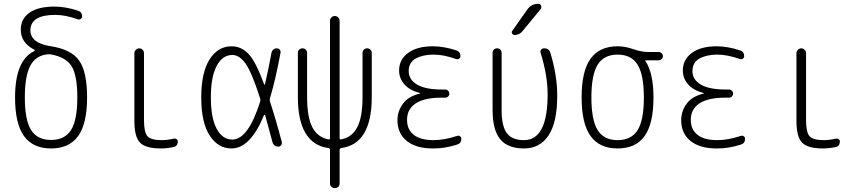

<svg xmlns="http://www.w3.org/2000/svg" viewBox="-20 -775 4540 1015"><path d="M235.4 -488.3Q170.9 -483.4 141.1 -429.2Q111.3 -375 111.3 -259.8Q111.3 -139.6 144.5 -87.4Q177.7 -35.2 250 -35.2Q322.3 -35.2 355.5 -87.4Q388.7 -139.6 388.7 -259.8Q388.7 -376 358.9 -424.3Q329.1 -472.7 250 -487.3Q245.1 -488.3 235.4 -488.3ZM59.6 -259.8Q59.6 -456.1 161.1 -504.9Q167 -508.8 161.1 -512.7Q89.8 -547.9 89.8 -619.1Q89.8 -674.8 135.3 -707.5Q180.7 -740.2 268.6 -740.2Q326.2 -740.2 391.6 -718.8Q414.1 -711.9 414.1 -688.5Q414.1 -680.7 407.2 -675.3Q400.4 -669.9 391.6 -672.9Q325.2 -696.3 272.5 -696.3Q141.6 -696.3 140.6 -615.2Q140.6 -546.9 250 -530.3Q357.4 -513.7 398.9 -454.1Q440.4 -394.5 440.4 -259.8Q440.4 -121.1 393.1 -55.7Q345.7 9.8 250 9.8Q154.3 9.8 106.9 -55.7Q59.6 -121.1 59.6 -259.8Z M830.1 9.8Q750 9.8 720.2 -21Q690.4 -51.8 690.4 -134.8V-494.1Q690.4 -503.9 698.2 -511.7Q706.1 -519.5 715.8 -519.5Q725.6 -519.5 733.4 -512.2Q741.2 -504.9 741.2 -494.1V-139.6Q741.2 -75.2 759.8 -54.7Q778.3 -34.2 835 -34.2Q864.3 -34.2 898.4 -42Q906.2 -43.9 913.1 -39.6Q919.9 -35.2 919.9 -27.3Q919.9 -2.9 898.4 2Q863.3 9.8 830.1 9.8Z M1208 -484.4Q1156.2 -484.4 1125.5 -426.8Q1094.7 -369.1 1094.7 -260.3Q1094.7 -151.4 1125.5 -94.2Q1156.2 -37.1 1208 -37.1Q1292 -37.1 1355.5 -238.3Q1358.4 -246.1 1355.5 -253.9Q1311.5 -391.6 1278.8 -438Q1246.1 -484.4 1208 -484.4ZM1204.1 9.8Q1132.8 9.8 1088.4 -58.6Q1043.9 -127 1043.9 -259.8Q1043.9 -391.6 1087.9 -460.9Q1131.8 -530.3 1204.1 -530.3Q1254.9 -530.3 1293.5 -490.2Q1332 -450.2 1376 -330.1Q1378.9 -324.2 1380.9 -330.1Q1396.5 -395.5 1415 -495.1Q1417 -505.9 1424.8 -512.7Q1432.6 -519.5 1442.9 -519.5Q1453.1 -519.5 1459 -512.2Q1464.8 -504.9 1462.9 -495.1Q1435.5 -348.6 1407.2 -255.9Q1404.3 -247.1 1407.2 -238.3Q1439.5 -139.6 1469.7 -24.4Q1471.7 -15.6 1466.3 -7.8Q1460.9 0 1451.2 0Q1426.8 0 1419.9 -25.4Q1391.6 -131.8 1381.8 -166Q1380.9 -168 1378.9 -168.5Q1377 -168.9 1376 -167Q1303.7 9.8 1204.1 9.8Z M1716.8 7.8Q1554.7 -14.6 1554.7 -261.7V-496.1Q1554.7 -505.9 1562 -512.7Q1569.3 -519.5 1579.1 -519.5Q1588.9 -519.5 1596.2 -512.7Q1603.5 -505.9 1603.5 -496.1V-261.7Q1603.5 -155.3 1631.3 -102.1Q1659.2 -48.8 1716.8 -38.1Q1724.6 -36.1 1724.6 -44.9V-665Q1724.6 -675.8 1732.4 -683.1Q1740.2 -690.4 1750 -690.4Q1759.8 -690.4 1767.6 -683.1Q1775.4 -675.8 1775.4 -665V-44.9Q1775.4 -36.1 1783.2 -38.1Q1840.8 -48.8 1868.7 -102.5Q1896.5 -156.2 1896.5 -261.7V-496.1Q1896.5 -505.9 1903.8 -512.7Q1911.1 -519.5 1920.9 -519.5Q1930.7 -519.5 1938 -512.7Q1945.3 -505.9 1945.3 -496.1V-261.7Q1945.3 -13.7 1783.2 7.8Q1775.4 9.8 1775.4 16.6V195.3Q1775.4 206.1 1767.6 212.9Q1759.8 219.7 1750 219.7Q1740.2 219.7 1732.4 212.9Q1724.6 206.1 1724.6 195.3V16.6Q1724.6 9.8 1716.8 7.8Z M2200.2 -280.3Q2201.2 -280.3 2201.2 -281.2Q2201.2 -283.2 2199.2 -283.2Q2144.5 -297.9 2117.2 -329.6Q2089.8 -361.3 2089.8 -402.3Q2089.8 -460 2137.2 -495.1Q2184.6 -530.3 2268.6 -530.3Q2326.2 -530.3 2391.6 -508.8Q2414.1 -502 2414.1 -477.5Q2414.1 -469.7 2407.2 -464.8Q2400.4 -460 2391.6 -462.9Q2325.2 -486.3 2272.5 -486.3Q2215.8 -486.3 2178.2 -465.8Q2140.6 -445.3 2140.6 -398.4Q2140.6 -354.5 2184.6 -328.1Q2228.5 -301.8 2315.4 -301.8H2334Q2342.8 -301.8 2349.1 -295.4Q2355.5 -289.1 2355.5 -280.3Q2355.5 -271.5 2349.1 -265.1Q2342.8 -258.8 2334 -258.8H2315.4Q2223.6 -258.8 2177.7 -228.5Q2131.8 -198.2 2131.8 -141.6Q2131.8 -89.8 2167.5 -62Q2203.1 -34.2 2271.5 -34.2Q2329.1 -34.2 2396.5 -56.6Q2404.3 -59.6 2411.6 -54.7Q2418.9 -49.8 2418.9 -42Q2418.9 -17.6 2396.5 -10.7Q2330.1 10.7 2268.6 9.8Q2178.7 9.8 2129.9 -30.3Q2081.1 -70.3 2081.1 -139.6Q2081.1 -187.5 2110.4 -227.1Q2139.6 -266.6 2200.2 -280.3Z M2750 9.8Q2664.1 9.8 2624 -39.1Q2584 -87.9 2584 -195.3V-496.1Q2584 -505.9 2590.8 -512.7Q2597.7 -519.5 2607.9 -519.5Q2618.2 -519.5 2625 -512.7Q2631.8 -505.9 2631.8 -496.1V-193.4Q2631.8 -108.4 2659.2 -71.3Q2686.5 -34.2 2750 -34.2Q2875 -34.2 2875 -276.4Q2875 -376 2837.9 -496.1Q2835 -504.9 2840.3 -512.2Q2845.7 -519.5 2856.4 -519.5Q2882.8 -519.5 2889.6 -495.1Q2925.8 -377 2925.8 -269.5Q2925.8 -127.9 2879.9 -59.1Q2834 9.8 2750 9.8ZM2767.6 -724.6Q2789.1 -754.9 2825.2 -754.9Q2835.9 -754.9 2840.3 -745.1Q2844.7 -735.4 2837.9 -726.6L2742.2 -610.4Q2727.5 -590.8 2700.2 -589.8Q2692.4 -589.8 2687.5 -597.7Q2682.6 -605.5 2688.5 -612.3Z M3350.6 -433.1Q3317.4 -486.3 3245.1 -486.3Q3172.9 -486.3 3139.6 -433.1Q3106.4 -379.9 3106.4 -259.8Q3106.4 -139.6 3139.6 -86.9Q3172.9 -34.2 3245.1 -34.2Q3317.4 -34.2 3350.6 -86.9Q3383.8 -139.6 3383.8 -259.8Q3383.8 -379.9 3350.6 -433.1ZM3245.1 -530.3Q3285.2 -530.3 3328.1 -515.1Q3371.1 -500 3409.2 -500H3461.9Q3470.7 -500 3477.5 -493.7Q3484.4 -487.3 3484.4 -478Q3484.4 -468.8 3477.5 -462.4Q3470.7 -456.1 3461.9 -456.1H3391.6Q3390.6 -456.1 3390.6 -455.1Q3390.6 -454.1 3391.1 -454.1Q3391.6 -454.1 3391.6 -453.1Q3434.6 -388.7 3434.6 -259.8Q3434.6 -121.1 3387.7 -55.7Q3340.8 9.8 3245.1 9.8Q3149.4 9.8 3102.1 -55.7Q3054.7 -121.1 3054.7 -260.3Q3054.7 -399.4 3102.1 -464.8Q3149.4 -530.3 3245.1 -530.3Z M3700.2 -280.3Q3701.2 -280.3 3701.2 -281.2Q3701.2 -283.2 3699.2 -283.2Q3644.5 -297.9 3617.2 -329.6Q3589.8 -361.3 3589.8 -402.3Q3589.8 -460 3637.2 -495.1Q3684.6 -530.3 3768.6 -530.3Q3826.2 -530.3 3891.6 -508.8Q3914.1 -502 3914.1 -477.5Q3914.1 -469.7 3907.2 -464.8Q3900.4 -460 3891.6 -462.9Q3825.2 -486.3 3772.5 -486.3Q3715.8 -486.3 3678.2 -465.8Q3640.6 -445.3 3640.6 -398.4Q3640.6 -354.5 3684.6 -328.1Q3728.5 -301.8 3815.4 -301.8H3834Q3842.8 -301.8 3849.1 -295.4Q3855.5 -289.1 3855.5 -280.3Q3855.5 -271.5 3849.1 -265.1Q3842.8 -258.8 3834 -258.8H3815.4Q3723.6 -258.8 3677.7 -228.5Q3631.8 -198.2 3631.8 -141.6Q3631.8 -89.8 3667.5 -62Q3703.1 -34.2 3771.5 -34.2Q3829.1 -34.2 3896.5 -56.6Q3904.3 -59.6 3911.6 -54.7Q3918.9 -49.8 3918.9 -42Q3918.9 -17.6 3896.5 -10.7Q3830.1 10.7 3768.6 9.8Q3678.7 9.8 3629.9 -30.3Q3581.1 -70.3 3581.1 -139.6Q3581.1 -187.5 3610.4 -227.1Q3639.6 -266.6 3700.2 -280.3Z M4330.1 9.8Q4250 9.8 4220.2 -21Q4190.4 -51.8 4190.4 -134.8V-494.1Q4190.4 -503.9 4198.2 -511.7Q4206.1 -519.5 4215.8 -519.5Q4225.6 -519.5 4233.4 -512.2Q4241.2 -504.9 4241.2 -494.1V-139.6Q4241.2 -75.2 4259.8 -54.7Q4278.3 -34.2 4335 -34.2Q4364.3 -34.2 4398.4 -42Q4406.2 -43.9 4413.1 -39.6Q4419.9 -35.2 4419.9 -27.3Q4419.9 -2.9 4398.4 2Q4363.3 9.8 4330.1 9.8Z"/></svg>

Font: Rounded-X Mgen+ 1m light
Style: Regular
Weight: 200
Designer: [Source Han Sans]
Ryoko NISHIZUKA  (kana & ideographs); Paul D. Hunt (Latin, Greek & Cyrillic); Wenlong ZHANG  (bopomofo
Version: Version 1.059.20150602